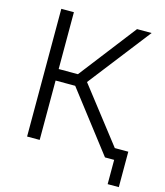

<svg xmlns="http://www.w3.org/2000/svg" viewBox="-123 -803 888 1031"><g transform="rotate(15 321.0 -287.5)"><path d="M560 -62 324 -366 591 -710H510L266 -394H159V-710H89V0H159V-330H268L522 0H573V135H635V-62Z"/></g></svg>

Font: FIGSv2-sans-serif
Style: Regular
Weight: 400
Designer: Matt McInerney, Pablo Impallari, Rodrigo Fuenzalida,Mirko Velimirovic
Foundry: Matt McInerney, Pablo Impallari, Rodrigo Fuenzalida
Version: Version 4.021;hotconv 1.0.109;makeotfexe 2.5.65596